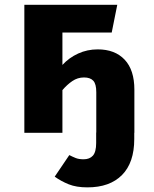

<svg xmlns="http://www.w3.org/2000/svg" viewBox="-20 -565 655 817"><path d="M83.6 0V-544.6H479L455.4 -426.7H245.6V-288.7Q273.8 -319.5 312.6 -337.2Q351.3 -354.9 395.9 -354.9Q469.2 -354.9 510.5 -311Q551.8 -267.2 551.8 -183.1V0H551.3V26.7Q551.3 127.2 499.2 179.7Q447.2 232.3 351.8 232.3Q304.6 232.3 272.3 219.2Q240 206.2 212.8 186.7L274.9 94.9Q288.7 102.1 302.1 107.4Q315.4 112.8 335.9 112.8Q361.5 112.8 375.4 97.2Q389.2 81.5 389.2 43.6V-1H389.7V-172.8Q389.7 -207.7 376.9 -221.5Q364.1 -235.4 337.4 -235.4Q310.3 -235.4 287.7 -220Q265.1 -204.6 245.6 -181.5V0Z"/></svg>

Font: FiraCode Nerd Font Mono
Style: Bold
Weight: 700
Monospace: yes
Designer: Carrois Corporate, Edenspiekermann AG, Nikita Prokopov
Foundry: Carrois Corporate, Edenspiekermann AG, Nikita Prokopov
Version: Version 6.002;Nerd Fonts 3.3.0